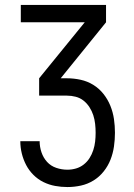

<svg xmlns="http://www.w3.org/2000/svg" viewBox="-20 -540 540 775"><path d="M252 215Q227 215 202.5 210.5Q178 206 155.5 195Q133 184 115 166Q97 148 85.5 126Q74 104 68 79.5Q62 55 62 30H140Q140 53 147.5 75Q155 97 170 113.5Q185 130 207 137.5Q229 145 252 145Q270 145 287 140Q304 135 318 124Q332 113 341.5 98Q351 83 356.5 66Q362 49 364 31.5Q366 14 366 -4Q366 -22 364 -40Q362 -58 356.5 -75Q351 -92 341 -107.5Q331 -123 317 -134Q303 -145 285.5 -149.5Q268 -154 250 -154H138V-224L322 -450H64V-520H408V-450L225 -224H250Q278 -224 305.5 -218Q333 -212 356.5 -197.5Q380 -183 397.5 -161Q415 -139 425.5 -113Q436 -87 440 -59.5Q444 -32 444 -4Q444 24 440 51.5Q436 79 426 104.5Q416 130 398.5 152Q381 174 357.5 188.5Q334 203 307 209Q280 215 252 215Z"/></svg>

Font: Iosevka NFM
Style: Regular
Weight: 400
Monospace: yes
Designer: Belleve Invis
Foundry: Belleve Invis
Version: Version 29.0.4; ttfautohint (v1.8.4);Nerd Fonts 3.3.0